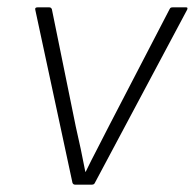

<svg xmlns="http://www.w3.org/2000/svg" viewBox="-20 -502 530 522"><path d="M184 0Q179 0 177 -5L76 -475Q74 -482 82 -482H114Q119 -482 121 -477L186 -158Q193 -128 199.5 -97Q206 -66 212 -35H213Q228 -66 244 -96.5Q260 -127 276 -159L441 -477Q443 -481 445 -481.5Q447 -482 449 -482H486Q489 -482 489.5 -480.5Q490 -479 489 -476L238 -5Q236 0 230 0Z"/></svg>

Font: Sofia Sans ExtraLight
Style: Italic
Weight: 250
Italic angle: -9°
Version: Version 4.100-B